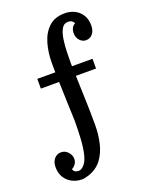

<svg xmlns="http://www.w3.org/2000/svg" viewBox="-166 -917 832 1076"><g transform="rotate(-20 250.0 -379.0)"><path d="M459 -780.8Q475.1 -755.4 475.1 -718.8Q475.1 -687.5 459.7 -668.7Q444.3 -649.9 419.9 -649.9Q398.9 -649.9 383.1 -667Q367.2 -684.1 367.2 -710.9Q367.2 -728 374.5 -741.7Q381.8 -755.4 394 -759.8Q390.6 -769 382.1 -775.4Q373.5 -781.7 357.9 -781.7Q333.5 -781.7 320.6 -758.3Q307.6 -734.9 302.2 -698.7Q296.9 -662.6 295.9 -624Q294.9 -585.4 294.9 -555.2Q294.9 -551.8 295.2 -547.9Q295.4 -543.9 295.4 -540H417.5V-481.9H297.4Q299.8 -408.2 302.2 -334.5Q304.7 -260.7 304.7 -187Q304.7 -130.4 292.7 -78.6Q280.8 -26.9 252.2 11.5Q223.6 49.8 173.8 66.9Q148.9 75.2 131.3 75.2Q100.6 75.2 74 61.5Q47.4 47.9 31.2 22.5Q15.1 -3.4 15.1 -39.1Q15.1 -70.8 31.2 -89.4Q47.4 -107.9 71.3 -107.9Q102.1 -107.9 121.1 -78.6Q129.9 -64.9 129.9 -46.9Q129.9 -29.8 119.1 -16.1Q108.4 -2.4 97.2 2Q100.1 11.2 107.9 17.6Q115.7 23.9 131.3 23.9Q145.5 23.9 161.1 8.3Q179.7 -10.3 189.2 -48.8Q198.7 -87.4 201.9 -139.2Q205.1 -190.9 205.1 -249Q203.1 -307.1 200.9 -365.5Q198.7 -423.8 197.3 -481.9H88.4V-540H195.8Q195.3 -554.2 195.3 -568.6Q195.3 -583 195.3 -597.2Q195.3 -657.7 210.7 -711.4Q226.1 -765.1 261.7 -799.1Q297.4 -833 357.9 -833Q389.6 -833 416.3 -819.8Q442.9 -806.6 459 -780.8Z"/></g></svg>

Font: BIZ UDMincho
Style: Bold
Weight: 700
Monospace: yes
Designer: TypeBank Co., Ltd.
Foundry: Morisawa Inc.
Version: Version 1.06